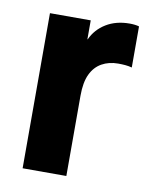

<svg xmlns="http://www.w3.org/2000/svg" viewBox="-67 -588 505 640"><g transform="rotate(10 185.5 -268.5)"><path d="M53 0V-525H191V-461H192Q208 -496 241.5 -516.5Q275 -537 321 -537Q330 -537 338.5 -536Q347 -535 353 -533V-394Q342 -397 330.5 -398Q319 -399 306 -399Q275 -399 251 -385.5Q227 -372 214 -344.5Q201 -317 201 -272V0Z"/></g></svg>

Font: TikTok Sans 24pt
Style: Bold
Weight: 700
Version: Version 4.000